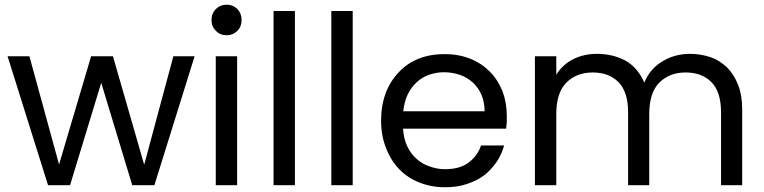

<svg xmlns="http://www.w3.org/2000/svg" viewBox="-20 -787 3246 816"><path d="M231 -87.9 367.2 -547.9H460L592.8 -86.9L716.8 -547.9H807.1L636.2 0H542L410.2 -435.1L277.8 0H184.1L12.2 -547.9H105Z M987.8 0H897V-547.9H987.8ZM878.9 -702.1Q878.9 -730 897.9 -749Q916 -767.1 943.8 -767.1Q969.2 -767.1 988.8 -749Q1006.8 -729.5 1006.8 -702.1Q1006.8 -673.8 988.8 -655.8Q970.2 -637.2 943.8 -637.2Q915 -637.2 897.9 -655.8Q878.9 -673.3 878.9 -702.1Z M1233.4 0H1142.6V-740.2H1233.4Z M1479 0H1388.2V-740.2H1479Z M1866.7 -480Q1835 -480 1803.7 -469.2Q1773.9 -459 1750.5 -437Q1726.1 -414.1 1712.4 -384.8Q1698.2 -354.5 1693.8 -314H2039.6Q2039.6 -352.1 2025.9 -384.8Q2013.7 -413.6 1988.8 -437Q1962.9 -459.5 1933.6 -469.2Q1900.4 -480 1866.7 -480ZM1599.6 -274.9Q1599.6 -338.9 1619.6 -392.1Q1638.2 -441.9 1675.8 -481Q1710 -518.1 1760.7 -538.1Q1808.6 -557.1 1870.6 -557.1Q1929.2 -557.1 1979.5 -537.1Q2026.4 -518.1 2062.5 -481.9Q2095.2 -449.2 2115.7 -398.9Q2133.8 -351.1 2133.8 -294.9V-267.1L2130.9 -240.2H1692.9Q1695.8 -197.3 1710.4 -166Q1725.1 -134.3 1749.5 -112.8Q1773.4 -90.3 1804.7 -80.1Q1837.4 -67.9 1870.6 -67.9Q1934.6 -67.9 1971.7 -96.2Q2010.3 -125.5 2024.4 -168.9H2122.6Q2111.8 -130.4 2090.8 -99.1Q2066.9 -64.5 2037.6 -42Q2006.8 -18.6 1963.9 -4.9Q1924.8 8.8 1870.6 8.8Q1813 8.8 1762.7 -11.2Q1711.9 -31.2 1676.8 -67.9Q1640.1 -106 1620.6 -158.2Q1599.6 -210.4 1599.6 -274.9Z M3044.4 -310.1Q3044.4 -395.5 3004.4 -437Q2963.9 -479 2894 -479Q2825.2 -479 2782.2 -436Q2739.3 -393.1 2739.3 -301.8V0H2649.4V-310.1Q2649.4 -395.5 2609.4 -437Q2568.8 -479 2499.5 -479Q2430.2 -479 2387.2 -436Q2344.2 -393.1 2344.2 -301.8V0H2253.4V-547.9H2344.2V-469.2Q2371.1 -513.2 2417.5 -536.1Q2461.9 -558.1 2517.1 -558.1Q2585 -558.1 2639.2 -528.8Q2690.9 -499 2718.3 -436Q2742.2 -495.1 2796.4 -526.9Q2848.6 -558.1 2912.1 -558.1Q2957 -558.1 3000.5 -543.9Q3038.6 -530.3 3070.3 -500Q3099.6 -470.7 3117.2 -425.8Q3134.3 -381.8 3134.3 -323.2V0H3044.4Z"/></svg>

Font: PoppinsZ
Style: Regular
Weight: 400
Designer: Ninad Kale (Devanagari), Jonny Pinhorn (Latin)
Foundry: Indian Type Foundry
Version: Version 3.002;FEAKit 1.0